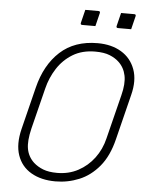

<svg xmlns="http://www.w3.org/2000/svg" viewBox="-60 -936 770 1005"><g transform="rotate(5 325.0 -434.0)"><path d="M427 -720Q500 -720 551.5 -689Q603 -658 624 -600.5Q645 -543 625 -465L566 -228Q544 -138 498.5 -83.5Q453 -29 393.5 -4.5Q334 20 269 20Q194 20 141.5 -10.5Q89 -41 69 -99Q49 -157 69 -238L124 -459Q154 -581 230 -650.5Q306 -720 427 -720ZM120 -244Q104 -178 111.5 -137Q119 -96 150 -67Q171 -48 200.5 -36.5Q230 -25 274 -25Q335 -25 384.5 -51.5Q434 -78 468 -123.5Q502 -169 516 -227L574 -459Q590 -521 581.5 -563Q573 -605 543 -633Q524 -651 494.5 -663Q465 -675 418 -675Q350 -675 300.5 -645Q251 -615 219.5 -566Q188 -517 174 -460ZM347 -888H416Q427 -888 424 -877L407 -808H338Q327 -808 330 -819ZM535 -888H604Q615 -888 612 -877L595 -808H526Q515 -808 518 -819Z"/></g></svg>

Font: Recursive Sn Lnr St Lt
Style: Italic
Weight: 300
Italic angle: -15°
Version: Version 1.079;hotconv 1.0.112;makeotfexe 2.5.65598; ttfautoh